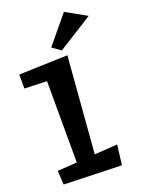

<svg xmlns="http://www.w3.org/2000/svg" viewBox="-198 -1043 860 1139"><g transform="rotate(-20 232.0 -473.5)"><path d="M382.8 -112.8 367.2 13.2 2.9 2 -2 -85.9 121.1 -94.2 120.1 -607.9 -21 -612.8V-701.2L286.1 -710.9L237.8 -103ZM484.9 -887.2 265.1 -749 211.9 -787.1 355 -960Z"/></g></svg>

Font: Peralta
Style: Regular
Weight: 400
Designer: Astigmatic (AOETI)
Foundry: Astigmatic (AOETI)
Version: Version 1.000